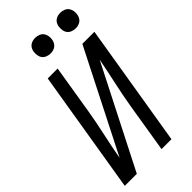

<svg xmlns="http://www.w3.org/2000/svg" viewBox="-289 -1014 1082 1082"><g transform="rotate(-45 251.5 -473.5)"><path d="M8 0 129 -735H208L160 -441Q147 -364 130 -286.5Q113 -209 99 -132L405 -735H501L380 0H301L349 -294Q362 -371 379 -448.5Q396 -526 411 -603L104 0ZM440 -823Q426 -823 412 -828.5Q398 -834 390 -845Q382 -856 380 -870.5Q378 -885 380 -900Q382 -910 387 -919.5Q392 -929 401 -935.5Q410 -942 420 -944.5Q430 -947 441 -947Q455 -947 469 -941.5Q483 -936 491 -925Q499 -914 501.5 -899.5Q504 -885 501 -870Q499 -860 494 -850.5Q489 -841 480 -834.5Q471 -828 461 -825.5Q451 -823 440 -823ZM240 -823Q226 -823 212 -828.5Q198 -834 190 -845Q182 -856 180 -870.5Q178 -885 180 -900Q182 -910 187 -919.5Q192 -929 201 -935.5Q210 -942 220 -944.5Q230 -947 241 -947Q255 -947 269 -941.5Q283 -936 291 -925Q299 -914 301.5 -899.5Q304 -885 301 -870Q299 -860 294 -850.5Q289 -841 280 -834.5Q271 -828 261 -825.5Q251 -823 240 -823Z"/></g></svg>

Font: Iosevka Fixed
Style: Italic
Weight: 400
Italic angle: -9°
Monospace: yes
Designer: Belleve Invis
Foundry: Belleve Invis
Version: Version 33.2.4